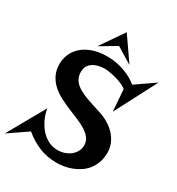

<svg xmlns="http://www.w3.org/2000/svg" viewBox="-230 -966 1032 1119"><g transform="rotate(30 286.0 -406.5)"><path d="M268.1 -661.1Q301.3 -661.1 331.8 -655Q362.3 -648.9 388.7 -638.9Q415 -628.9 436.5 -616.2Q458 -603.5 473.1 -590.8L600.1 -678.2L454.1 -397.9L442.9 -544.9Q428.7 -554.7 412.4 -562.3Q396 -569.8 379.6 -575Q363.3 -580.1 348.1 -583.3Q333 -586.4 321.3 -588.4Q309.6 -590.3 302.5 -591.1Q295.4 -591.8 294.9 -591.8Q261.7 -591.8 239.3 -584.5Q216.8 -577.1 202.9 -565.4Q189 -553.7 182.9 -538.8Q176.8 -523.9 176.8 -508.8Q176.8 -478 189.5 -456.8Q202.1 -435.5 228 -418.9Q253.9 -402.3 293.9 -387.9Q334 -373.5 388.2 -356.9Q420.9 -346.7 450 -329.3Q479 -312 500.5 -288.8Q522 -265.6 534.4 -237.1Q546.9 -208.5 546.9 -175.8Q546.9 -137.7 536.1 -108.2Q525.4 -78.6 507.6 -56.4Q489.7 -34.2 466.3 -18.8Q442.9 -3.4 417.7 6.1Q392.6 15.6 366.9 19.8Q341.3 23.9 318.8 23.9Q252.9 23.9 199.2 1.5Q145.5 -21 99.1 -60.1L-27.8 26.9L113.8 -224.1Q119.6 -189 134.5 -156.5Q149.4 -124 171.4 -98.6Q193.4 -73.2 222.2 -58.1Q251 -43 285.2 -43Q312.5 -43 335.2 -51.3Q357.9 -59.6 374 -73.5Q390.1 -87.4 399.2 -105.7Q408.2 -124 408.2 -144Q408.2 -171.9 392.6 -192.1Q377 -212.4 351.6 -228.3Q326.2 -244.1 293.7 -257.6Q261.2 -271 227.1 -285.2Q192.9 -299.3 160.4 -316.4Q127.9 -333.5 102.5 -356.7Q77.1 -379.9 61.5 -411.1Q45.9 -442.4 45.9 -484.9Q45.9 -517.6 58.8 -549.1Q71.8 -580.6 98.9 -605.5Q126 -630.4 168 -645.8Q210 -661.1 268.1 -661.1ZM402.3 -682.1 294.4 -748 185.1 -683.1 293 -839.8Z"/></g></svg>

Font: Risque
Style: Regular
Weight: 400
Designer: Astigmatic (AOETI)
Foundry: Astigmatic (AOETI)
Version: Version 1.000